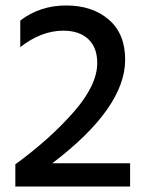

<svg xmlns="http://www.w3.org/2000/svg" viewBox="-20 -681 536 701"><path d="M455 0H36V-81Q162 -173 248.5 -271.5Q335 -370 335 -451Q335 -508 302 -538.5Q269 -569 211 -569Q131 -569 54 -509V-606Q126 -661 221.5 -661Q317 -661 377 -609.5Q437 -558 437 -463Q437 -287 171 -85H455Z"/></svg>

Font: Hind Mysuru Medium
Style: Regular
Weight: 500
Designer: Manushi Parikh, Hitesh Malaviya
Foundry: Indian Type Foundry
Version: Version 0.703;PS 1.0;hotconv 1.0.86;makeotf.lib2.5.63406